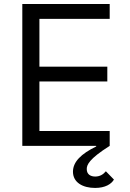

<svg xmlns="http://www.w3.org/2000/svg" viewBox="-20 -718 640 945"><path d="M89.8 0H453.1L453.8 2.8C378.9 39.1 339.1 78.8 339.1 127.1C339.1 180 387.1 207 448.2 207C497.9 207 528.1 187.9 540.8 165.8L501.1 125C487.9 141 470.9 150.9 448.9 150.9C427.9 150.9 407 142 407 114C407 94.1 416.9 65 519.9 0V-73.2H174V-317.1H508.2V-389.9H174V-625H519.9V-698.2H89.8Z"/></svg>

Font: Margiela Mono
Style: Regular
Weight: 400
Designer: Mike Abbink, Paul van der Laan, Pieter van Rosmalen
Foundry: Bold Monday
Version: Version 2.003 2021